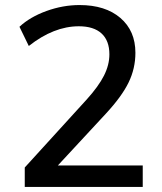

<svg xmlns="http://www.w3.org/2000/svg" viewBox="-20 -740 640 760"><path d="M545 -85V0H78V-77L323 -346Q370 -398 391.5 -440.5Q413 -483 413 -525Q413 -579 382 -607.5Q351 -636 292 -636Q193 -636 94 -558L57 -634Q99 -673 164 -696.5Q229 -720 295 -720Q397 -720 456.5 -669Q516 -618 516 -531Q516 -469 489 -413.5Q462 -358 399 -290L209 -85Z"/></svg>

Font: Muli SemiBold
Style: Regular
Weight: 600
Designer: Vernon Adams
Foundry: Vernon Adams
Version: Version 2.000